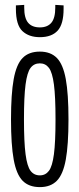

<svg xmlns="http://www.w3.org/2000/svg" viewBox="-20 -755 325 785"><path d="M25 -267Q25 -371 36 -431.5Q47 -492 72.5 -518Q98 -544 143 -544Q187 -544 212.5 -518Q238 -492 249 -431.5Q260 -371 260 -267Q260 -163 249 -102.5Q238 -42 212.5 -16Q187 10 143 10Q98 10 72.5 -16Q47 -42 36 -102.5Q25 -163 25 -267ZM78 -267Q78 -174 84.5 -124.5Q91 -75 105 -56.5Q119 -38 143 -38Q166 -38 180 -56.5Q194 -75 200.5 -124.5Q207 -174 207 -267Q207 -360 200.5 -409.5Q194 -459 180 -477.5Q166 -496 143 -496Q119 -496 105 -477.5Q91 -459 84.5 -409.5Q78 -360 78 -267ZM143 -603Q98 -603 71.5 -628Q45 -653 45 -719Q45 -722 45 -725.5Q45 -729 45 -733L79 -735V-724Q79 -681 95 -662Q111 -643 143 -643Q174 -643 190 -662Q206 -681 206 -724V-735L240 -733Q240 -729 240 -725.5Q240 -722 240 -719Q240 -656 215.5 -629.5Q191 -603 143 -603Z"/></svg>

Font: Georama ExtraCondensed Light
Style: Regular
Weight: 300
Width: 2
Designer: Jean-Baptiste Levee
Foundry: Production Type
Version: Version 1.000